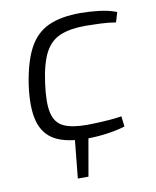

<svg xmlns="http://www.w3.org/2000/svg" viewBox="-77 -557 635 783"><g transform="rotate(-10 240.5 -165.5)"><path d="M256 -5 226 166H182L199 -5ZM310 -497Q342 -497 383.5 -492.5Q425 -488 458 -475L446 -434Q417 -439 380.5 -440.5Q344 -442 321 -442Q257 -442 216 -425Q175 -408 152 -364.5Q129 -321 118 -240Q107 -160 117 -117.5Q127 -75 161 -59Q195 -43 257 -43Q273 -43 297 -44Q321 -45 349 -47Q377 -49 401 -53L406 -10Q370 1 328 6.5Q286 12 247 12Q163 12 116 -13.5Q69 -39 53.5 -95.5Q38 -152 51 -245Q65 -338 94.5 -393.5Q124 -449 176 -473Q228 -497 310 -497Z"/></g></svg>

Font: Exo 2 Light
Style: Italic
Weight: 300
Italic angle: -8°
Designer: Natanael Gama
Foundry: Natanael Gama
Version: Version 2.010